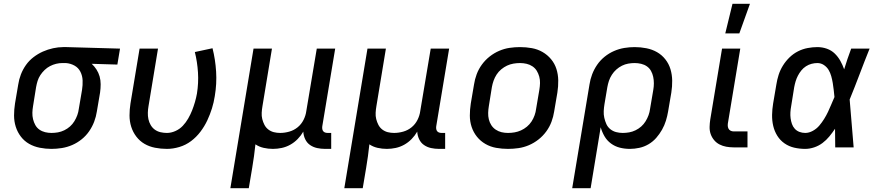

<svg xmlns="http://www.w3.org/2000/svg" viewBox="-20 -776 4640 1011"><path d="M251 8Q220 8 189.5 2Q159 -4 133.5 -18.5Q108 -33 90 -56.5Q72 -80 63 -108.5Q54 -137 54 -168Q54 -199 59 -231L76 -331Q80 -358 90 -384Q100 -410 116.5 -433.5Q133 -457 156.5 -475Q180 -493 206 -504.5Q232 -516 259.5 -522Q287 -528 313 -528H331L612 -520L598 -436L463 -440Q477 -427 488 -410Q499 -393 504.5 -373.5Q510 -354 510 -332.5Q510 -311 507 -289L490 -189Q486 -162 476 -135.5Q466 -109 449.5 -85Q433 -61 410 -42.5Q387 -24 360.5 -12.5Q334 -1 306 3.5Q278 8 251 8ZM251 -76Q268 -76 285 -79Q302 -82 318.5 -90Q335 -98 348.5 -110Q362 -122 371.5 -137.5Q381 -153 387 -169.5Q393 -186 395 -203L412 -303Q416 -328 415 -352.5Q414 -377 403.5 -398Q393 -419 372.5 -430.5Q352 -442 327 -444H308Q292 -444 275.5 -440Q259 -436 243.5 -428Q228 -420 215 -407.5Q202 -395 192.5 -380.5Q183 -366 178 -350Q173 -334 170 -317L154 -217Q151 -200 150.5 -182.5Q150 -165 154 -148.5Q158 -132 166 -117.5Q174 -103 187.5 -93.5Q201 -84 217.5 -80Q234 -76 251 -76Z M859 8Q827 8 796.5 2Q766 -4 741 -18.5Q716 -33 698 -56.5Q680 -80 671 -108.5Q662 -137 662 -168Q662 -199 667 -231L715 -520H812L762 -217Q759 -200 758.5 -182.5Q758 -165 761.5 -148.5Q765 -132 773.5 -117.5Q782 -103 795 -93.5Q808 -84 824.5 -80Q841 -76 859 -76Q881 -76 903.5 -86Q926 -96 942.5 -113.5Q959 -131 971 -152Q983 -173 991.5 -194.5Q1000 -216 1006.5 -238.5Q1013 -261 1017 -283Q1026 -339 1022.5 -394.5Q1019 -450 1006 -502L1099 -522Q1114 -463 1118 -399Q1122 -335 1111 -270Q1106 -237 1096 -205Q1086 -173 1071.5 -142Q1057 -111 1035.5 -82.5Q1014 -54 986 -33Q958 -12 924.5 -2Q891 8 859 8Z M1193 215 1315 -520H1412L1362 -217Q1359 -200 1358 -182.5Q1357 -165 1361 -149Q1365 -133 1372.5 -118.5Q1380 -104 1393 -94Q1406 -84 1422 -80Q1438 -76 1455 -76Q1479 -76 1503.5 -83Q1528 -90 1547.5 -106Q1567 -122 1578.5 -145Q1590 -168 1593 -192L1648 -520H1745L1677 -111Q1676 -104 1677 -97Q1678 -90 1682 -85Q1686 -80 1692.5 -78Q1699 -76 1706 -76H1724V8H1692Q1670 8 1649.5 3.5Q1629 -1 1612.5 -12.5Q1596 -24 1587 -43Q1578 -62 1577 -83Q1565 -62 1547.5 -44Q1530 -26 1508.5 -14Q1487 -2 1463.5 3Q1440 8 1417 8Q1392 8 1368 2.5Q1344 -3 1325 -16Q1322 15 1317.5 46Q1313 77 1308 108L1290 215Z M1793 215 1915 -520H2012L1962 -217Q1959 -200 1958 -182.5Q1957 -165 1961 -149Q1965 -133 1972.5 -118.5Q1980 -104 1993 -94Q2006 -84 2022 -80Q2038 -76 2055 -76Q2079 -76 2103.5 -83Q2128 -90 2147.5 -106Q2167 -122 2178.5 -145Q2190 -168 2193 -192L2248 -520H2345L2277 -111Q2276 -104 2277 -97Q2278 -90 2282 -85Q2286 -80 2292.5 -78Q2299 -76 2306 -76H2324V8H2292Q2270 8 2249.5 3.5Q2229 -1 2212.5 -12.5Q2196 -24 2187 -43Q2178 -62 2177 -83Q2165 -62 2147.5 -44Q2130 -26 2108.5 -14Q2087 -2 2063.5 3Q2040 8 2017 8Q1992 8 1968 2.5Q1944 -3 1925 -16Q1922 15 1917.5 46Q1913 77 1908 108L1890 215Z M2655 8Q2623 8 2592.5 2.5Q2562 -3 2536 -18Q2510 -33 2491.5 -56Q2473 -79 2463.5 -107.5Q2454 -136 2454 -167.5Q2454 -199 2459 -231L2476 -331Q2480 -358 2490 -385Q2500 -412 2517.5 -436Q2535 -460 2558.5 -478.5Q2582 -497 2609 -508.5Q2636 -520 2663.5 -524Q2691 -528 2718 -528Q2750 -528 2780.5 -522.5Q2811 -517 2837 -502Q2863 -487 2882 -464Q2901 -441 2910 -412.5Q2919 -384 2919.5 -352.5Q2920 -321 2915 -289L2898 -189Q2894 -162 2884 -135Q2874 -108 2856.5 -84Q2839 -60 2815.5 -41.5Q2792 -23 2765 -11.5Q2738 0 2710 4Q2682 8 2655 8ZM2655 -76Q2672 -76 2689.5 -79Q2707 -82 2723.5 -89.5Q2740 -97 2754.5 -109Q2769 -121 2779 -136.5Q2789 -152 2795 -169Q2801 -186 2803 -203L2820 -303Q2823 -321 2823.5 -338.5Q2824 -356 2819.5 -372.5Q2815 -389 2806.5 -403Q2798 -417 2784 -426.5Q2770 -436 2753 -440Q2736 -444 2718 -444Q2701 -444 2683.5 -441Q2666 -438 2650 -430.5Q2634 -423 2619.5 -411Q2605 -399 2595 -383.5Q2585 -368 2579 -351Q2573 -334 2570 -317L2554 -217Q2551 -199 2550.5 -181.5Q2550 -164 2554 -147.5Q2558 -131 2567 -117Q2576 -103 2590 -93.5Q2604 -84 2620.5 -80Q2637 -76 2655 -76Z M3090 215H2993L3084 -331Q3088 -358 3098 -384.5Q3108 -411 3124.5 -435Q3141 -459 3164 -477.5Q3187 -496 3213.5 -507.5Q3240 -519 3267.5 -523.5Q3295 -528 3322 -528Q3353 -528 3383.5 -522Q3414 -516 3439.5 -501.5Q3465 -487 3483.5 -463.5Q3502 -440 3510.5 -411.5Q3519 -383 3519.5 -352Q3520 -321 3515 -289L3498 -189Q3494 -165 3486.5 -140.5Q3479 -116 3466 -93Q3453 -70 3435.5 -50Q3418 -30 3395 -16.5Q3372 -3 3346.5 2.5Q3321 8 3297 8Q3269 8 3243.5 1.5Q3218 -5 3197 -20.5Q3176 -36 3163 -58.5Q3150 -81 3143 -106ZM3259 -76Q3276 -76 3293 -79Q3310 -82 3326.5 -90Q3343 -98 3356.5 -110Q3370 -122 3379.5 -137.5Q3389 -153 3395 -169.5Q3401 -186 3403 -203L3420 -303Q3423 -320 3423 -337.5Q3423 -355 3419.5 -371.5Q3416 -388 3408 -402.5Q3400 -417 3386.5 -426.5Q3373 -436 3356 -440Q3339 -444 3322 -444Q3305 -444 3288 -441Q3271 -438 3255 -430Q3239 -422 3225.5 -410Q3212 -398 3202 -382.5Q3192 -367 3186.5 -350.5Q3181 -334 3178 -317L3163 -228Q3160 -210 3159 -191.5Q3158 -173 3162 -155.5Q3166 -138 3173 -122.5Q3180 -107 3193.5 -96Q3207 -85 3224 -80.5Q3241 -76 3259 -76Z M3916 0H3843Q3823 0 3804 -3.5Q3785 -7 3768.5 -15.5Q3752 -24 3740 -38.5Q3728 -53 3722 -70.5Q3716 -88 3716.5 -108Q3717 -128 3720 -147L3782 -520H3878L3814 -134Q3812 -125 3812 -116Q3812 -107 3815.5 -99.5Q3819 -92 3826.5 -88Q3834 -84 3843 -84H3916ZM3799 -600 3837 -756H3929L3873 -600Z M4220 8Q4190 8 4162 1.5Q4134 -5 4111 -21Q4088 -37 4073 -61Q4058 -85 4051.5 -113Q4045 -141 4045.5 -171Q4046 -201 4051 -231L4068 -331Q4072 -357 4080 -382Q4088 -407 4102.5 -430.5Q4117 -454 4137 -473.5Q4157 -493 4181.5 -505.5Q4206 -518 4232.5 -523Q4259 -528 4284 -528Q4310 -528 4334 -519.5Q4358 -511 4375.5 -494Q4393 -477 4405 -455.5Q4417 -434 4425 -411Q4433 -438 4442.5 -465.5Q4452 -493 4462 -520H4559Q4532 -453 4506.5 -385.5Q4481 -318 4454 -252Q4460 -189 4464.5 -126Q4469 -63 4475 0H4378Q4378 -24 4377.5 -48.5Q4377 -73 4377 -98Q4363 -77 4347 -57.5Q4331 -38 4311 -23Q4291 -8 4267 0Q4243 8 4220 8ZM4220 -76Q4240 -76 4260 -87Q4280 -98 4294 -114.5Q4308 -131 4319.5 -149.5Q4331 -168 4340 -187Q4349 -206 4357 -225.5Q4365 -245 4374 -265Q4372 -284 4370 -302.5Q4368 -321 4365 -339Q4362 -357 4357 -375Q4352 -393 4343 -408Q4334 -423 4318.5 -433.5Q4303 -444 4284 -444Q4269 -444 4253.5 -440Q4238 -436 4224 -427Q4210 -418 4199.5 -405Q4189 -392 4181.5 -377.5Q4174 -363 4169.5 -348Q4165 -333 4162 -317L4146 -217Q4143 -201 4142 -185Q4141 -169 4143 -153.5Q4145 -138 4150 -123.5Q4155 -109 4165 -98Q4175 -87 4189.5 -81.5Q4204 -76 4220 -76Z"/></svg>

Font: Iosevka Aile Medium Oblique
Style: Regular
Weight: 500
Italic angle: -9°
Designer: Belleve Invis
Foundry: Belleve Invis
Version: Version 31.1.0; ttfautohint (v1.8.4)